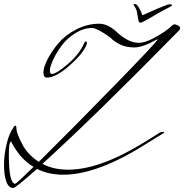

<svg xmlns="http://www.w3.org/2000/svg" viewBox="-20 -812 916 955"><path d="M720 -750Q812 -791 823.5 -791Q835 -791 835 -786V-785Q835 -782 818.5 -774Q802 -766 770 -748Q688 -699 679.5 -699Q671 -699 669 -708.5Q667 -718 664.5 -733Q662 -748 661 -754Q658 -768 645 -787L644 -789Q644 -792 652 -792Q660 -792 671 -774Q682 -756 688 -736ZM56 102Q61 102 147 18Q80 -21 35 -108Q24 -108 24 -42Q24 102 56 102ZM46 -176Q51 -187 56.5 -187Q62 -187 62 -169Q62 -151 89.5 -97Q117 -43 173 -7Q334 -166 549 -386.5Q764 -607 764 -616Q764 -617 763 -617Q690 -576 648.5 -576Q607 -576 577 -591Q547 -606 530 -624Q471 -668 440 -673Q396 -673 354.5 -647Q313 -621 286.5 -585Q260 -549 244 -514Q228 -479 228 -461.5Q228 -444 238 -444Q260 -444 317.5 -493.5Q375 -543 398 -596Q402 -606 407 -606Q412 -606 412 -599.5Q412 -593 411 -591Q394 -546 326 -486Q258 -426 213 -426Q196 -426 196 -451Q196 -476 216 -516Q236 -556 270 -596.5Q304 -637 359 -665.5Q414 -694 474 -694Q519 -694 568 -646Q586 -629 614 -614Q642 -599 670.5 -599Q699 -599 740 -620Q805 -654 837 -686Q842 -691 848 -691Q854 -691 865 -685.5Q876 -680 876 -673Q876 -666 870 -660Q449 -231 191 3Q246 32 319 32Q480 32 707 -110L774 -152Q781 -156 789 -156Q797 -156 797 -154Q797 -152 794 -150L722 -106Q470 57 295 57Q221 57 164 28Q58 123 46 123Q23 123 11.5 91.5Q0 60 0 9Q0 -42 13 -96Q26 -150 46 -176Z"/></svg>

Font: Herr Von Muellerhoff
Style: Regular
Weight: 400
Version: Version 1.000